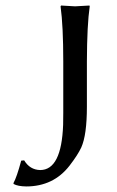

<svg xmlns="http://www.w3.org/2000/svg" viewBox="-20 -668 425 698"><path d="M210 -257.8V-444.8Q210 -573.7 200.2 -645L202.1 -647.9Q204.1 -647.9 252.9 -645Q252.9 -645 305.2 -647.9L306.2 -645Q296.4 -578.1 295.9 -444.8V-279.8Q295.9 -177.2 275.4 -131.8Q262.7 -104.5 232.9 -65.9Q174.3 9.8 75.2 9.8Q44.9 9.3 29.8 1L28.8 -2Q41 -23.9 57.1 -84L67.9 -85Q88.4 -50.8 126 -49.8Q203.6 -49.8 209.5 -214.4Q210 -233.4 210 -257.8Z"/></svg>

Font: Linux Biolinum O
Style: Regular
Weight: 400
Designer: Philipp H. Poll
Foundry: Philipp H. Poll
Version: Version 1.0.4